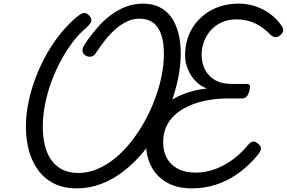

<svg xmlns="http://www.w3.org/2000/svg" viewBox="-20 -1020 1582 1059"><path d="M403 19Q333 19 280.5 -6.5Q228 -32 193 -78Q158 -124 140.5 -186Q123 -248 123 -322Q123 -388 137.5 -458Q152 -528 178.5 -596.5Q205 -665 240.5 -727Q276 -789 319 -841Q362 -893 408 -930Q435 -951 448.5 -948.5Q462 -946 474 -932Q487 -915 483 -901.5Q479 -888 456 -867Q416 -834 380.5 -787Q345 -740 315 -684Q285 -628 262.5 -566.5Q240 -505 228 -442.5Q216 -380 216 -320Q216 -267 227 -220.5Q238 -174 261.5 -139.5Q285 -105 322.5 -85.5Q360 -66 412 -66Q467 -66 519 -88.5Q571 -111 618 -150Q665 -189 705.5 -241Q746 -293 779 -353Q812 -413 835.5 -476.5Q859 -540 871.5 -602.5Q884 -665 884 -721Q884 -771 875.5 -807Q867 -843 850 -868Q833 -893 807.5 -905Q782 -917 749 -917Q714 -917 682.5 -902.5Q651 -888 621 -862.5Q591 -837 563 -802.5Q535 -768 509 -728Q497 -710 482 -707.5Q467 -705 450 -715Q436 -725 435 -739Q434 -753 445 -772Q478 -822 513.5 -863.5Q549 -905 589.5 -935.5Q630 -966 674.5 -983Q719 -1000 769 -1000Q820 -1000 859 -981Q898 -962 924 -926Q950 -890 963.5 -839Q977 -788 977 -723Q977 -659 962.5 -588Q948 -517 921 -445Q894 -373 855.5 -305Q817 -237 768 -178.5Q719 -120 661.5 -75.5Q604 -31 539 -6Q474 19 403 19ZM1038 19Q956 19 900 -13.5Q844 -46 815 -101Q786 -156 786 -224Q786 -295 813 -349Q840 -403 887 -441Q934 -479 994 -502Q1054 -525 1122 -532Q1087 -544 1060 -571.5Q1033 -599 1017 -636.5Q1001 -674 1001 -714Q1001 -763 1014.5 -806.5Q1028 -850 1054 -885Q1080 -920 1116.5 -946Q1153 -972 1198.5 -986Q1244 -1000 1297 -1000Q1345 -1000 1389.5 -985Q1434 -970 1471 -942.5Q1508 -915 1533 -878Q1544 -862 1542 -849.5Q1540 -837 1526 -826Q1512 -814 1498 -815Q1484 -816 1468 -832Q1443 -858 1414.5 -876Q1386 -894 1354 -903.5Q1322 -913 1284 -913Q1240 -913 1204.5 -897.5Q1169 -882 1144 -854.5Q1119 -827 1105.5 -791.5Q1092 -756 1092 -717Q1092 -674 1110 -637.5Q1128 -601 1165 -579Q1202 -557 1260 -557H1339Q1355 -557 1358 -548Q1361 -539 1355 -517Q1348 -495 1339 -486Q1330 -477 1315 -477H1236Q1170 -477 1107 -463.5Q1044 -450 992.5 -421Q941 -392 910.5 -346Q880 -300 880 -234Q880 -186 900 -148.5Q920 -111 960 -89.5Q1000 -68 1059 -68Q1111 -68 1161.5 -85.5Q1212 -103 1259.5 -137Q1307 -171 1348 -220Q1363 -239 1376.5 -239.5Q1390 -240 1406 -225Q1421 -212 1419.5 -199Q1418 -186 1403 -167Q1350 -103 1291.5 -62Q1233 -21 1170 -1Q1107 19 1038 19Z"/></svg>

Font: Playwrite CZ
Style: Regular
Weight: 400
Designer: Veronika Burian, José Scaglione
Foundry: TypeTogether
Version: Version 1.002